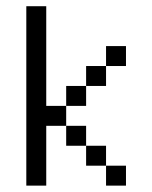

<svg xmlns="http://www.w3.org/2000/svg" viewBox="-20 -582 478 602"><path d="M312.5 -62.5H375V0H312.5ZM250 -125H312.5V-62.5H250ZM187.5 -187.5H250V-125H187.5ZM62.5 -562.5H125V-250H187.5V-187.5H125V0H62.5ZM187.5 -312.5H250V-250H187.5ZM250 -375H312.5V-312.5H250ZM312.5 -437.5H375V-375H312.5Z"/></svg>

Font: Pixel Operator
Style: Regular
Weight: 400
Designer: Jayvee Enaguas (HarvettFox96)
Version: 2016.04.25